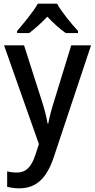

<svg xmlns="http://www.w3.org/2000/svg" viewBox="-20 -786 518 1046"><path d="M291 -766H186C162 -722 109 -659 73 -617V-606H139C169 -628 204 -660 238 -695C271 -660 306 -628 338 -606H405V-617C368 -658 315 -721 291 -766ZM2 -539 192 -1 173 57C152 121 124 154 71 154C52 154 33 151 19 148V232C37 236 58 240 85 240C180 240 235 182 272 73L476 -539H368L276 -239C261 -192 249 -147 243 -113H239C233 -153 221 -195 207 -239L111 -539Z"/></svg>

Font: Noto Sans Devanagari UI SemiCondensed Medium
Style: Regular
Weight: 500
Width: 4
Designer: Jelle Bosma - Monotype Design Team
Foundry: Monotype Imaging Inc.
Version: Version 2.004